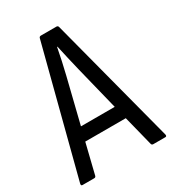

<svg xmlns="http://www.w3.org/2000/svg" viewBox="-162 -746 755 837"><g transform="rotate(-30 215.0 -327.5)"><path d="M6 0Q-2 0 0 -10L165 -648Q167 -655 175 -655H252Q260 -655 262 -648L429 -10Q431 0 423 0H362Q355 0 353 -7L315 -158H111L74 -7Q72 0 65 0ZM183 -448 128 -225H298L243 -447Q235 -480 227.5 -512.5Q220 -545 213 -577H211Q205 -545 198 -513Q191 -481 183 -448Z"/></g></svg>

Font: Sofia Sans Cond
Style: Regular
Weight: 400
Width: 3
Designer: Botio Nikoltchev, Ani Petrova
Foundry: lettersoup
Version: Version 4.100; ttfautohint (v1.8.3)